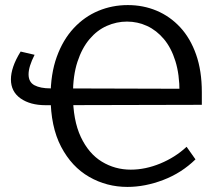

<svg xmlns="http://www.w3.org/2000/svg" viewBox="-20 -727 869 756"><path d="M481.7 9Q400.2 9 331.2 -30.5Q262.2 -70 220.7 -149.1Q179.2 -228.2 179.2 -346.5Q179.2 -436 203.5 -503.1Q227.7 -570.2 270.1 -615.9Q312.5 -661.5 367.1 -684.2Q421.7 -707 483.2 -707Q544 -707 596.7 -684.9Q649.5 -662.7 689.6 -619.5Q729.7 -576.2 752.2 -512.1Q774.7 -448 774.7 -364V-314.3L159.5 -312.8Q99 -312.8 61 -339.5Q23 -366.3 23 -414.5Q23 -437.7 32.3 -465Q41.5 -492.2 61.3 -524L116.2 -511.2Q92.5 -464.7 92.5 -434.5Q92.5 -403.5 115.9 -391.2Q139.2 -379 178.5 -379L698.8 -377.5L686.8 -363.5Q687 -434 670.6 -486.4Q654.3 -538.8 625.4 -573.1Q596.5 -607.5 559.1 -624.8Q521.7 -642 480 -642Q439 -642 400.7 -625.1Q362.5 -608.3 332.6 -573Q302.7 -537.8 285 -483.8Q267.2 -429.7 267.2 -354.7Q267.2 -253.5 298.2 -187.7Q329.2 -122 381 -90.5Q432.7 -59 495 -59Q552.5 -59 611.2 -83.2Q670 -107.5 714.7 -149L749.7 -99.5Q695 -46 623 -18.5Q551 9 481.7 9Z"/></svg>

Font: Bitter Thin
Style: Regular
Weight: 100
Designer: Sol Matas, and Bitter project Authors
Foundry: Sol Matas
Version: Version 2.002